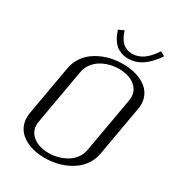

<svg xmlns="http://www.w3.org/2000/svg" viewBox="-230 -1128 1168 1276"><g transform="rotate(30 354.0 -490.5)"><path d="M531.7 -179.2 606.4 -603Q608.9 -615.7 608.4 -627.9Q608.4 -667 585 -695.3Q561.5 -723.6 525.1 -736.8Q488.8 -750 444.8 -750Q408.7 -750 374 -740.7Q339.4 -731.4 309.6 -713.6Q279.8 -695.8 258.8 -667.2Q237.8 -638.7 231.4 -603L156.7 -179.2Q154.3 -166 154.3 -153.8Q154.3 -114.3 177.7 -85.9Q201.2 -57.6 237.5 -44.4Q273.9 -31.2 317.9 -31.2Q353.5 -31.2 388.4 -40.8Q423.3 -50.3 453.4 -68.1Q483.4 -85.9 504.4 -114.7Q525.4 -143.6 531.7 -179.2ZM686 -582.5 618.7 -200.2Q611.3 -158.7 590.1 -123.8Q568.8 -88.9 538.6 -64.5Q508.3 -40 470.5 -22.9Q432.6 -5.9 392.3 2.2Q352.1 10.3 310.5 10.3Q272.9 10.3 238.5 3.7Q204.1 -2.9 174.1 -17.1Q144 -31.2 121.8 -51.5Q99.6 -71.8 86.9 -100.8Q74.2 -129.9 74.2 -164.1Q74.2 -181.6 77.1 -200.2L144.5 -582.5Q151.9 -624 173.3 -658.9Q194.8 -693.8 224.9 -718Q254.9 -742.2 292.7 -759Q330.6 -775.9 370.6 -783.7Q410.6 -791.5 452.1 -791.5Q489.7 -791.5 524.2 -784.9Q558.6 -778.3 588.9 -764.4Q619.1 -750.5 641.4 -730.5Q663.6 -710.4 676.5 -681.6Q689.5 -652.8 689.5 -618.2Q689.5 -601.1 686 -582.5ZM460.4 -838.4Q431.6 -838.4 407.2 -847.4Q382.8 -856.4 367.2 -869.6Q351.6 -882.8 338.6 -902.1Q325.7 -921.4 319.1 -937Q312.5 -952.6 306.6 -971.7L347.7 -990.7Q353 -974.1 358.4 -960.9Q363.8 -947.8 373.8 -931.6Q383.8 -915.5 395.8 -905Q407.7 -894.5 426.5 -887.2Q445.3 -879.9 467.8 -879.9Q490.2 -879.9 511.5 -887.2Q532.7 -894.5 548.3 -905Q564 -915.5 579.8 -931.6Q595.7 -947.8 605.7 -960.9Q615.7 -974.1 627 -990.7L661.1 -971.7Q572.8 -838.4 460.4 -838.4Z"/></g></svg>

Font: Resagnicto
Style: Italic
Weight: 500
Italic angle: -10°
Version: Version 0.999